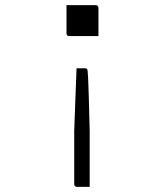

<svg xmlns="http://www.w3.org/2000/svg" viewBox="-20 -551 640 745"><path d="M238 -531H351Q362 -531 362 -520V-411H249Q238 -411 238 -422ZM277 -286H310Q315 -286 318 -283Q319 -282 320 -275.5Q321 -269 322 -246.5Q323 -224 324.5 -176Q326 -128 328 -44V174H279Q268 174 268 163V-44Q270 -109 272.5 -166Q275 -223 277 -286Z"/></svg>

Font: Recursive Mn Lnr St Lt
Style: Regular
Weight: 300
Monospace: yes
Version: Version 1.079;hotconv 1.0.112;makeotfexe 2.5.65598; ttfautoh